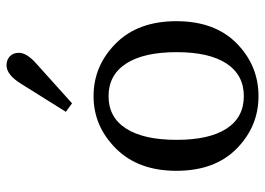

<svg xmlns="http://www.w3.org/2000/svg" viewBox="-132 -666 813 589"><g transform="rotate(-90 274.5 -371.5)"><path d="M140 -236Q140 -136 174.5 -83Q209 -30 274 -30Q339 -30 374 -83Q409 -136 409 -236Q409 -337 374 -391Q339 -445 274 -445Q209 -445 174.5 -391Q140 -337 140 -236ZM274 -491Q367 -491 435.5 -423Q504 -355 504 -237Q504 -119 436 -52Q368 15 274 15Q181 15 113 -52Q45 -119 45 -237Q45 -354 113.5 -422.5Q182 -491 274 -491ZM226 -576 313 -715Q340 -758 369 -758Q385 -758 396 -748Q407 -738 407 -720Q407 -695 371 -664L252 -557Z"/></g></svg>

Font: TypoPRO Source Serif Pro
Style: Regular
Weight: 400
Designer: Frank Grießhammer
Foundry: Adobe Systems Incorporated
Version: Version 1.017;PS 1.0;hotconv 1.0.79;makeotf.lib2.5.61930